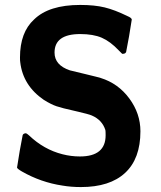

<svg xmlns="http://www.w3.org/2000/svg" viewBox="-20 -736 651 778"><path d="M304 -102Q408 -102 408 -188Q408 -205 407 -209Q394 -250 352 -268Q342 -273 281 -287Q231 -298 209 -305.5Q187 -313 158 -331Q73 -389 62 -484Q61 -489 61 -503Q61 -605 118 -657Q178 -716 305 -716Q363 -716 404 -706Q445 -696 496 -671Q513 -664 514 -657Q514 -656 512.5 -648Q511 -640 508.5 -623Q506 -606 503 -589L491 -525L488 -521Q484 -518 479 -518H475L461 -532Q427 -568 392.5 -583Q358 -598 305 -598Q201 -598 201 -523Q201 -472 263 -451Q267 -450 325 -436Q383 -422 388 -420Q459 -398 504 -337Q549 -276 549 -204Q549 -93 487 -35.5Q425 22 308 22Q268 22 233 16Q146 3 69 -41Q50 -52 49 -57Q49 -58 50.5 -66Q52 -74 54.5 -91Q57 -108 60 -125L72 -189L75 -193Q80 -196 84 -196Q88 -196 98 -187Q158 -130 233 -111Q268 -102 304 -102Z"/></svg>

Font: KaTeX_SansSerif
Style: Bold
Weight: 700
Version: Version 1.1; ttfautohint (v1.3)